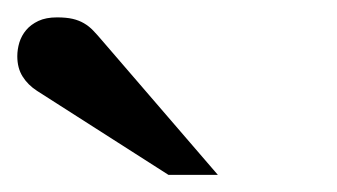

<svg xmlns="http://www.w3.org/2000/svg" viewBox="-20 -753 390 222"><path d="M174.8 -550.8 22.9 -647.9Q12.2 -654.8 6.1 -664.6Q0 -674.3 0 -688Q0 -695.8 2.4 -703.9Q4.9 -711.9 10.3 -718.3Q15.6 -724.6 24.4 -728.8Q33.2 -732.9 45.9 -732.9Q56.6 -732.9 64 -731.2Q71.3 -729.5 77.1 -726.1Q83 -722.7 87.9 -717.5Q92.8 -712.4 98.1 -706.1L231.9 -550.8Z"/></svg>

Font: Charis SIL Am
Style: Regular
Weight: 400
Foundry: SIL International
Version: Version 5.000